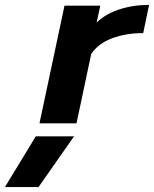

<svg xmlns="http://www.w3.org/2000/svg" viewBox="-165 -503 628 783"><path d="M98 -480H244L229 -411Q265 -446 321 -464.5Q377 -483 443 -483L419 -368Q349 -368 292.5 -347Q236 -326 207 -283L147 0H-4ZM-19 53H137L-8 260H-145Z"/></svg>

Font: Prompt Semibold
Style: Italic
Weight: 600
Italic angle: -12°
Designer: Katatrad Team
Foundry: CadsonDemak
Version: Version 1.000